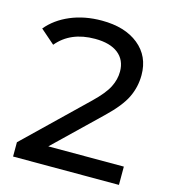

<svg xmlns="http://www.w3.org/2000/svg" viewBox="-106 -795 787 881"><g transform="rotate(15 287.0 -354.0)"><path d="M14.2 -602.1Q55.2 -651.9 121.6 -679.9Q188 -708 270 -708Q379.9 -708 444.8 -655.5Q509.8 -603 509.8 -513.2Q509.8 -457 485.8 -407Q461.9 -356.9 395 -293L181.2 -86.9H540V0H37.1V-67.9L321.8 -342.8Q373.5 -392.6 391.8 -429.2Q410.2 -465.8 410.2 -502.9Q410.2 -558.1 371.6 -588.6Q333 -619.1 261.2 -619.1Q145 -619.1 82 -543Z"/></g></svg>

Font: Montserrat Medium
Style: Regular
Weight: 500
Designer: Julieta Ulanovsky
Foundry: Julieta Ulanovsky
Version: Version 7.200